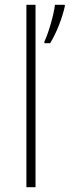

<svg xmlns="http://www.w3.org/2000/svg" viewBox="-20 -780 290 800"><path d="M128 0V-760H90V0ZM250 -753V-760H209C204 -717 181 -639 165 -607V-600H189C217 -646 239 -705 250 -753Z"/></svg>

Font: Noto Sans Sinhala ExtraLight
Style: Regular
Weight: 200
Designer: Jelle Bosma - Monotype Design Team
Foundry: Monotype Imaging Inc.
Version: Version 2.006